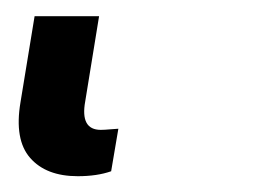

<svg xmlns="http://www.w3.org/2000/svg" viewBox="-20 24 317 237"><path d="M76 241.5Q36.9 241.5 17.2 218.9Q-2.5 196.4 5.3 150.2L22.7 44H102.3L85.2 149.1Q78.8 184.3 104.4 184.3Q108.7 184.3 116.5 183.6Q124.3 182.9 126.1 182.9L117.2 235.4Q99.8 241.5 76 241.5Z"/></svg>

Font: Karasuma Gothic
Style: Medium Italic
Weight: 500
Italic angle: 9.39998°
Designer: Rasmus Andersson / Ryoko Nishizuka
Foundry: Genbu
Version: Version 1.00